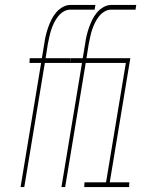

<svg xmlns="http://www.w3.org/2000/svg" viewBox="-20 -755 640 775"><path d="M63 0 146 -501H99L100 -520H149L159 -580Q161 -596 165 -612.5Q169 -629 174.5 -644.5Q180 -660 187.5 -675.5Q195 -691 206.5 -704.5Q218 -718 233 -726.5Q248 -735 264 -735H365L362 -716H263Q249 -716 236 -708Q223 -700 213.5 -687.5Q204 -675 197.5 -661.5Q191 -648 186.5 -634Q182 -620 179 -605.5Q176 -591 173 -577L164 -520H264V-501H161L78 0ZM228 0 311 -501H264L265 -520H314L324 -580Q326 -596 330 -612.5Q334 -629 339.5 -644.5Q345 -660 352.5 -675.5Q360 -691 371.5 -704.5Q383 -718 398 -726.5Q413 -735 429 -735H530L527 -716H428Q414 -716 401 -708Q388 -700 378.5 -687.5Q369 -675 362.5 -661.5Q356 -648 351.5 -634Q347 -620 344 -605.5Q341 -591 338 -577L329 -520H429V-501H326L243 0ZM320 0 321 -19H408L488 -501H410V-520H506L423 -19H502L501 0Z"/></svg>

Font: Iosevka Thin Extended Oblique
Style: Regular
Weight: 100
Width: 7
Italic angle: -9°
Monospace: yes
Designer: Belleve Invis
Foundry: Belleve Invis
Version: Version 32.5.0; ttfautohint (v1.8.4)